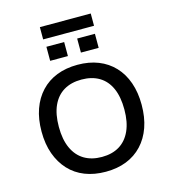

<svg xmlns="http://www.w3.org/2000/svg" viewBox="-143 -1130 1120 1254"><g transform="rotate(-15 417.0 -503.0)"><path d="M417 9Q339 9 276.5 -15.5Q214 -40 170 -87.5Q126 -135 102 -201.5Q78 -268 78 -353Q78 -437 101.5 -503.5Q125 -570 169.5 -617.5Q214 -665 276.5 -689.5Q339 -714 417 -714Q495 -714 557 -689.5Q619 -665 663.5 -618Q708 -571 731.5 -504Q755 -437 755 -354Q755 -269 731.5 -202Q708 -135 663.5 -87.5Q619 -40 557 -15.5Q495 9 417 9ZM417 -91Q487 -91 536 -121Q585 -151 611.5 -209.5Q638 -268 638 -353Q638 -439 612 -497Q586 -555 536.5 -584.5Q487 -614 417 -614Q347 -614 297.5 -584.5Q248 -555 221.5 -497Q195 -439 195 -353Q195 -268 221.5 -209.5Q248 -151 297.5 -121Q347 -91 417 -91ZM244 -932V-1015H588V-932ZM252 -785V-880H372V-785ZM460 -785V-880H580V-785Z"/></g></svg>

Font: Nunito Sans 6pt SemiBold
Style: Regular
Weight: 600
Version: Version 3.101;gftools[0.9.27]